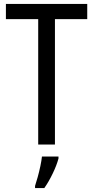

<svg xmlns="http://www.w3.org/2000/svg" viewBox="-20 -734 474 975"><path d="M259 0H174V-637H10V-714H423V-637H259ZM277 71Q268 105 247.5 147.5Q227 190 205 221H158V210Q164 192 171.5 165Q179 138 185 109.5Q191 81 193 61H277Z"/></svg>

Font: Noto Sans Tamil Condensed
Style: Regular
Weight: 400
Width: 3
Designer: Jelle Bosma - Monotype Design Team
Foundry: Monotype Imaging Inc.
Version: Version 2.004; ttfautohint (v1.8.4.7-5d5b)